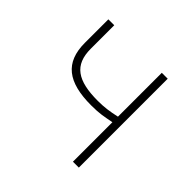

<svg xmlns="http://www.w3.org/2000/svg" viewBox="-137 -666 805 805"><g transform="rotate(45 266.0 -263.5)"><path d="M392 0H427V-527H392V-267C352 -258 323 -254 285 -254C165 -254 110 -291 110 -388V-527H75V-388C75 -271 141 -221 279 -221C330 -221 348 -226 392 -234Z"/></g></svg>

Font: Noto Sans Japanese Thin
Style: Regular
Weight: 100
Designer: Ryoko NISHIZUKA (kana & ideographs); Paul D. Hunt (Latin, Greek & Cyrillic); Wenlong ZHANG (bopomofo); Sandoll Communica
Foundry: Adobe Systems Incorporated
Version: Version 1.000;PS 1;hotconv 1.0.78;makeotf.lib2.5.61930